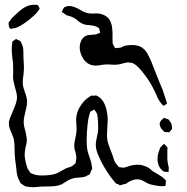

<svg xmlns="http://www.w3.org/2000/svg" viewBox="-20 -737 780 802"><path d="M16 -641Q16 -643 17.5 -645Q19 -647 20 -648Q28 -660 33 -665Q38 -669 50 -680.5Q62 -692 73 -700Q84 -708 95 -712Q111 -718 126 -717Q135 -717 137 -716Q139 -715 142 -709Q142 -708 143.5 -706Q145 -704 146 -702Q145 -700 143.5 -698Q142 -696 142 -695Q133 -682 123 -673Q86 -639 55 -624Q44 -619 32 -618Q31 -618 28 -617Q25 -616 24 -617Q22 -617 18 -624Q18 -627 16.5 -632.5Q15 -638 16 -641ZM266 -712H268Q279 -712 291 -707.5Q303 -703 313 -697Q332 -685 347 -682Q356 -680 367 -680.5Q378 -681 383 -681Q402 -681 418.5 -672Q435 -663 442 -646Q447 -634 448.5 -620.5Q450 -607 450 -592Q450 -577 450 -567Q451 -564 450.5 -561Q450 -558 451 -555Q452 -551 454 -548Q456 -545 457 -543L461 -536H463L472 -537Q479 -537 483 -538Q487 -539 492.5 -542Q498 -545 503 -546Q517 -549 531 -549Q553 -549 569 -541Q586 -531 596.5 -512Q607 -493 614 -474.5Q621 -456 624 -449L643 -401L659 -363Q661 -356 666 -342Q671 -328 674 -317Q674 -315 676 -310Q678 -305 677 -303L670 -299L663 -295Q662 -295 659.5 -298Q657 -301 656 -302Q649 -309 639 -327Q636 -335 629.5 -349Q623 -363 618 -372Q603 -402 573 -439Q555 -461 542 -469Q540 -470 537.5 -471.5Q535 -473 533 -474Q531 -475 525 -475Q522 -475 517.5 -476Q513 -477 511 -476Q503 -475 489 -471Q475 -467 468 -467Q460 -466 448 -467Q436 -468 429 -468Q421 -468 405 -466Q392 -463 379 -463Q369 -463 360 -466Q357 -467 354.5 -468.5Q352 -470 349 -471Q333 -480 323 -500Q313 -520 313 -539Q313 -554 319.5 -567.5Q326 -581 338 -587Q346 -591 360.5 -591.5Q375 -592 380 -593Q383 -594 386.5 -595.5Q390 -597 393 -598Q394 -599 395.5 -599Q397 -599 398 -600L397 -606Q396 -608 395.5 -612.5Q395 -617 394 -619Q392 -621 389 -622Q386 -623 384 -625Q375 -630 354 -632Q343 -632 332 -635Q323 -638 313 -644Q309 -647 304.5 -651Q300 -655 296 -658Q281 -668 259 -673Q255 -675 250 -679Q245 -683 243 -684Q239 -686 238 -688Q238 -690 239 -691Q240 -692 241 -693Q243 -701 249 -707Q262 -712 266 -712ZM669 13Q673 17 673 17V19L672 31Q672 39 671 39Q671 40 669 40Q664 40 657.5 40.5Q651 41 643 40Q617 36 604 32Q598 30 582.5 21Q567 12 555 12Q539 12 523 20Q518 22 514 25.5Q510 29 505 31L491 34Q485 37 482 37Q480 37 478 35.5Q476 34 475 33Q466 31 463 28Q460 25 456 19.5Q452 14 450 12Q443 4 431 -14Q407 -50 394 -81Q380 -109 380 -134Q380 -141 385 -166Q390 -184 390 -200Q390 -231 388 -245Q388 -247 387 -254Q386 -261 383 -266L377 -275Q376 -276 375.5 -277.5Q375 -279 374 -279L372 -278L362 -273L357 -270Q356 -268 355 -263.5Q354 -259 353 -257Q348 -240 346 -218Q342 -186 342 -150Q342 -115 349 -95Q351 -88 356.5 -73Q362 -58 363 -46Q365 -38 365 -32L360 -22Q357 -12 356 -11Q355 -9 351 -7Q347 -5 345 -4Q335 3 318.5 4Q302 5 294 6Q284 8 279 10Q269 13 257 21Q245 29 237 33Q224 39 209 40.5Q194 42 171 42Q153 42 145 43Q125 45 115 45Q108 45 96 43L85 41Q85 41 76 35Q74 34 72 32.5Q70 31 67 29Q65 27 64 24.5Q63 22 62 20Q56 10 53 -1Q50 -12 49 -24Q48 -36 47 -43Q43 -70 42 -86Q41 -95 41 -112Q41 -145 36 -162Q33 -171 25 -189Q17 -207 17 -222Q17 -233 22.5 -245.5Q28 -258 29 -261Q32 -269 38 -283Q44 -297 47.5 -308.5Q51 -320 51 -331Q51 -345 43 -371Q39 -385 38 -392Q33 -409 35 -427V-456Q35 -468 34 -476.5Q33 -485 32 -491L29 -525Q29 -545 31 -556Q31 -563 33 -565L40 -569Q45 -574 47 -574Q50 -573 52 -572Q54 -571 55 -570Q62 -568 65 -565Q67 -563 69 -558Q71 -553 72 -551Q77 -541 77.5 -524.5Q78 -508 78 -502Q78 -487 79 -479L80 -455Q80 -444 78 -424Q75 -408 75 -392Q75 -380 79 -367.5Q83 -355 84 -352Q93 -329 93 -311Q93 -295 86 -270Q85 -265 82 -252.5Q79 -240 79 -228Q79 -211 86 -190Q92 -164 92 -151Q92 -143 90 -134.5Q88 -126 87 -123Q83 -101 83 -92Q83 -74 91 -46Q94 -36 95 -33Q97 -29 103 -21L108 -14Q109 -13 118 -10Q132 -4 155 -4Q196 -4 217 -13Q228 -18 237 -23.5Q246 -29 254 -33Q260 -36 266.5 -37.5Q273 -39 279 -42Q282 -43 283.5 -45Q285 -47 287 -48Q288 -49 290.5 -51Q293 -53 295 -55Q297 -58 297 -66Q299 -72 299 -77Q299 -84 295 -102Q290 -115 290 -126Q290 -141 295 -161Q296 -165 298 -176.5Q300 -188 300 -198Q300 -208 299 -217Q298 -226 298 -235Q298 -270 320 -300Q333 -320 351 -331Q360 -337 360 -337Q362 -338 365.5 -337.5Q369 -337 371 -337Q380 -339 383 -338Q385 -337 393 -332Q419 -315 427 -267Q430 -254 430 -236Q430 -226 428 -202L427 -172Q427 -153 432 -137.5Q437 -122 447 -97Q450 -90 453.5 -77.5Q457 -65 462 -57Q465 -53 468 -49.5Q471 -46 473 -44Q475 -40 477 -39Q479 -38 485 -38Q488 -38 491.5 -37Q495 -36 497 -37Q501 -37 506.5 -39Q512 -41 515 -42Q536 -49 554 -49Q578 -49 601 -36Q605 -33 609.5 -29Q614 -25 618 -22Q625 -18 635 -12Q645 -6 659 3ZM661 -241Q665 -245 665 -245Q667 -245 670 -243Q673 -241 676 -241L684 -238L689 -231Q690 -230 692.5 -226.5Q695 -223 696 -220L698 -208L699 -201Q699 -199 696 -194.5Q693 -190 690 -189Q688 -184 687 -184L681 -185Q670 -185 667 -186Q665 -187 662.5 -190Q660 -193 659 -194L652 -202Q650 -206 648.5 -211.5Q647 -217 647 -222Q647 -224 653 -234ZM648 -36Q638 -52 638 -73Q638 -91 645 -108Q648 -119 650 -121Q651 -123 659 -131Q660 -132 662 -133.5Q664 -135 665 -136Q666 -136 667.5 -134.5Q669 -133 669 -132Q670 -131 674 -127.5Q678 -124 679 -121Q680 -120 679.5 -116Q679 -112 679 -111V-86Q678 -65 684 -41Q685 -39 685 -35Q685 -28 684 -25Q684 -24 684.5 -22Q685 -20 684 -19Q683 -18 681 -18.5Q679 -19 678 -19H673Q665 -19 660 -23Q649 -34 648 -36Z"/></svg>

Font: Rubik-Burned
Style: Regular
Weight: 400
Designer: NaN (generative design), Hubert & Fischer (Rubik source font outlines)
Foundry: NaN, Hubert & Fischer
Version: Version 1.000